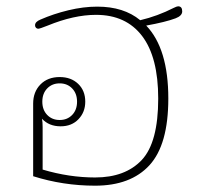

<svg xmlns="http://www.w3.org/2000/svg" viewBox="-20 -578 635 608"><path d="M85 -20V-250Q85 -287 108 -310.5Q131 -334 169 -334Q205 -334 227.5 -312.5Q250 -291 250 -256Q250 -223 228.5 -200.5Q207 -178 172 -178Q135 -178 113 -202Q115 -192 115 -175V-41Q199 -16 281 -16Q377 -16 429 -71.5Q481 -127 481 -266Q481 -397 430 -464Q379 -531 284 -531Q214 -531 131 -497Q106 -487 101 -487Q97 -487 94 -490Q91 -493 91 -498Q91 -509 108 -516Q149 -534 196.5 -545.5Q244 -557 288 -557Q372 -557 424 -514Q479 -527 530 -553Q540 -558 544 -558Q557 -558 557 -542Q557 -528 536 -520Q504 -508 443 -497Q513 -424 513 -266Q513 -120 453.5 -55Q394 10 281 10Q180 10 85 -20ZM224 -256Q224 -282 208.5 -298Q193 -314 169 -314Q145 -314 129.5 -298Q114 -282 114 -256Q114 -230 129.5 -214Q145 -198 169 -198Q193 -198 208.5 -214Q224 -230 224 -256Z"/></svg>

Font: Maitree ExtraLight
Style: Regular
Weight: 250
Designer: CadsonDemak Team
Foundry: CadsonDemak
Version: Version 1.002